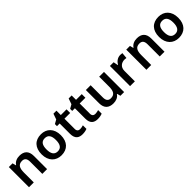

<svg xmlns="http://www.w3.org/2000/svg" viewBox="382 -2154 3656 3656"><g transform="rotate(-45 2210.0 -325.5)"><path d="M373 -553C305 -553 240 -528 205 -472H198L180 -543H80V0H209V-264C209 -383 240 -449 340 -449C408 -449 439 -408 439 -327V0H567V-354C567 -493 494 -553 373 -553Z M1210 -272C1210 -452 1103 -553 953 -553C791 -553 692 -452 692 -272C692 -92 800 10 950 10C1110 10 1210 -92 1210 -272ZM824 -272C824 -387 862 -448 951 -448C1040 -448 1079 -387 1079 -272C1079 -158 1040 -94 952 -94C862 -94 824 -158 824 -272Z M1551 -93C1509 -93 1480 -117 1480 -167V-445H1634V-543H1480V-661H1399L1359 -546L1279 -501V-445H1351V-166C1351 -29 1424 10 1518 10C1566 10 1611 0 1639 -12V-108C1613 -100 1582 -93 1551 -93Z M1961 -93C1919 -93 1890 -117 1890 -167V-445H2044V-543H1890V-661H1809L1769 -546L1689 -501V-445H1761V-166C1761 -29 1834 10 1928 10C1976 10 2021 0 2049 -12V-108C2023 -100 1992 -93 1961 -93Z M2642 -543H2513V-278C2513 -159 2482 -94 2382 -94C2314 -94 2283 -134 2283 -215V-543H2154V-188C2154 -50 2228 10 2349 10C2417 10 2482 -14 2517 -70H2524L2542 0H2642Z M3089 -553C3015 -553 2958 -506 2926 -449H2920L2902 -543H2802V0H2931V-281C2931 -385 3005 -433 3084 -433C3098 -433 3120 -431 3132 -428L3143 -548C3129 -551 3106 -553 3089 -553Z M3535 -553C3467 -553 3402 -528 3367 -472H3360L3342 -543H3242V0H3371V-264C3371 -383 3402 -449 3502 -449C3570 -449 3601 -408 3601 -327V0H3729V-354C3729 -493 3656 -553 3535 -553Z M4372 -272C4372 -452 4265 -553 4115 -553C3953 -553 3854 -452 3854 -272C3854 -92 3962 10 4112 10C4272 10 4372 -92 4372 -272ZM3986 -272C3986 -387 4024 -448 4113 -448C4202 -448 4241 -387 4241 -272C4241 -158 4202 -94 4114 -94C4024 -94 3986 -158 3986 -272Z"/></g></svg>

Font: Noto Sans Balinese SemiBold
Style: Regular
Weight: 600
Designer: Aditya Bayu, David Williams
Foundry: David Williams
Version: Version 2.005